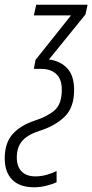

<svg xmlns="http://www.w3.org/2000/svg" viewBox="-93 -551 390 811"><path d="M51 240Q-10 240 -41.5 208Q-73 176 -73 118Q-73 54 -40.5 16.5Q-8 -21 55 -42Q108 -59 138 -85.5Q168 -112 168 -172Q168 -217 144.5 -238.5Q121 -260 82 -260H50L57 -298L207 -486H50L60 -531H277L268 -490L114 -300Q163 -293 191.5 -262Q220 -231 220 -171Q220 -96 179.5 -57.5Q139 -19 76 1Q25 17 1.5 43.5Q-22 70 -22 114Q-22 152 -2 173Q18 194 57 194Q81 194 105.5 187Q130 180 146 171V219Q128 227 103 233.5Q78 240 51 240Z"/></svg>

Font: Noto Sans ExtraCondensed Light
Style: Italic
Weight: 300
Width: 2
Italic angle: -12°
Designer: Monotype Design Team
Foundry: Monotype Imaging Inc.
Version: Version 2.013; ttfautohint (v1.8.4.7-5d5b)